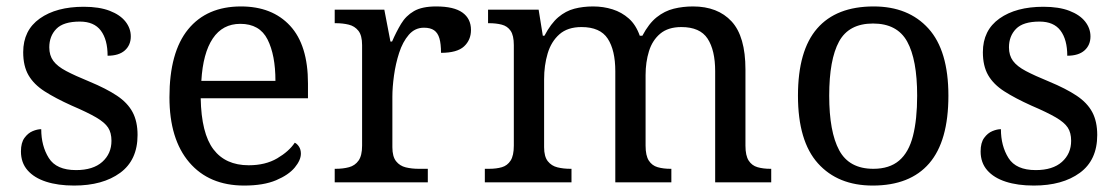

<svg xmlns="http://www.w3.org/2000/svg" viewBox="-20 -566 3470 596"><path d="M210 10Q160 10 123 -2Q86 -14 65.5 -37.5Q45 -61 45 -96Q45 -123 56 -138Q67 -153 81.5 -159Q96 -165 108 -165Q108 -113 131.5 -75.5Q155 -38 216 -38Q269 -38 297.5 -63.5Q326 -89 326 -129Q326 -154 315.5 -170Q305 -186 278.5 -201.5Q252 -217 203 -238Q152 -261 118.5 -282.5Q85 -304 68.5 -332.5Q52 -361 52 -404Q52 -472 103.5 -508.5Q155 -545 240 -545Q288 -545 320.5 -532.5Q353 -520 369.5 -499Q386 -478 386 -453Q386 -426 367.5 -409.5Q349 -393 314 -393Q314 -443 293 -471Q272 -499 228 -499Q177 -499 155 -476.5Q133 -454 133 -419Q133 -394 145.5 -377Q158 -360 185.5 -345.5Q213 -331 257 -313Q310 -291 343 -269Q376 -247 391.5 -218Q407 -189 407 -147Q407 -69 353 -29.5Q299 10 210 10Z M738 10Q629 10 567.5 -62Q506 -134 506 -264Q506 -404 564 -475Q622 -546 728 -546Q825 -546 880.5 -486Q936 -426 936 -307V-261H603Q605 -152 642.5 -102.5Q680 -53 752 -53Q804 -53 840.5 -74.5Q877 -96 895 -123Q902 -120 908 -111Q914 -102 914 -89Q914 -69 895 -46Q876 -23 837 -6.5Q798 10 738 10ZM835 -315Q835 -395 810.5 -443.5Q786 -492 726 -492Q671 -492 640.5 -446.5Q610 -401 605 -315Z M1019 0V-42H1022Q1045 -42 1063.5 -47Q1082 -52 1093 -67.5Q1104 -83 1104 -114V-426Q1104 -456 1092.5 -470.5Q1081 -485 1062.5 -489.5Q1044 -494 1022 -494H1019V-536H1173L1192 -437H1197Q1210 -467 1225 -492Q1240 -517 1265 -531.5Q1290 -546 1334 -546Q1389 -546 1415.5 -527Q1442 -508 1442 -473Q1442 -442 1420.5 -422Q1399 -402 1349 -402Q1349 -430 1344 -447Q1339 -464 1327.5 -472Q1316 -480 1296 -480Q1268 -480 1249 -458Q1230 -436 1219 -402Q1208 -368 1203 -331.5Q1198 -295 1198 -266V-109Q1198 -80 1209.5 -65.5Q1221 -51 1239.5 -46.5Q1258 -42 1280 -42H1308V0Z M1485 0V-42H1498Q1521 -42 1538 -47Q1555 -52 1565 -67.5Q1575 -83 1575 -114V-426Q1575 -456 1565 -470.5Q1555 -485 1537.5 -489.5Q1520 -494 1498 -494H1495V-536H1652L1665 -455H1670Q1690 -493 1713 -512.5Q1736 -532 1763 -539Q1790 -546 1821 -546Q1853 -546 1881.5 -537Q1910 -528 1932 -508.5Q1954 -489 1966 -455H1974Q1994 -493 2018.5 -512.5Q2043 -532 2071.5 -539Q2100 -546 2131 -546Q2208 -546 2251 -499.5Q2294 -453 2294 -350V-114Q2294 -83 2304 -67.5Q2314 -52 2331.5 -47Q2349 -42 2371 -42H2374V0H2200V-345Q2200 -410 2176.5 -446Q2153 -482 2095 -482Q2054 -482 2029.5 -461.5Q2005 -441 1994.5 -407Q1984 -373 1984 -333V-114Q1984 -83 1994 -67.5Q2004 -52 2021.5 -47Q2039 -42 2061 -42H2064V0H1890V-345Q1890 -410 1866.5 -446Q1843 -482 1785 -482Q1742 -482 1716.5 -459.5Q1691 -437 1680 -400Q1669 -363 1669 -320V-109Q1669 -80 1680.5 -65.5Q1692 -51 1710.5 -46.5Q1729 -42 1751 -42H1754V0Z M2689 10Q2581 10 2519 -59Q2457 -128 2457 -269Q2457 -409 2516.5 -477.5Q2576 -546 2692 -546Q2800 -546 2862 -477.5Q2924 -409 2924 -269Q2924 -128 2864.5 -59Q2805 10 2689 10ZM2691 -42Q2741 -42 2771 -67.5Q2801 -93 2814 -144Q2827 -195 2827 -269Q2827 -381 2796 -437Q2765 -493 2690 -493Q2615 -493 2584.5 -437Q2554 -381 2554 -269Q2554 -157 2585 -99.5Q2616 -42 2691 -42Z M3189 10Q3139 10 3102 -2Q3065 -14 3044.5 -37.5Q3024 -61 3024 -96Q3024 -123 3035 -138Q3046 -153 3060.5 -159Q3075 -165 3087 -165Q3087 -113 3110.5 -75.5Q3134 -38 3195 -38Q3248 -38 3276.5 -63.5Q3305 -89 3305 -129Q3305 -154 3294.5 -170Q3284 -186 3257.5 -201.5Q3231 -217 3182 -238Q3131 -261 3097.5 -282.5Q3064 -304 3047.5 -332.5Q3031 -361 3031 -404Q3031 -472 3082.5 -508.5Q3134 -545 3219 -545Q3267 -545 3299.5 -532.5Q3332 -520 3348.5 -499Q3365 -478 3365 -453Q3365 -426 3346.5 -409.5Q3328 -393 3293 -393Q3293 -443 3272 -471Q3251 -499 3207 -499Q3156 -499 3134 -476.5Q3112 -454 3112 -419Q3112 -394 3124.5 -377Q3137 -360 3164.5 -345.5Q3192 -331 3236 -313Q3289 -291 3322 -269Q3355 -247 3370.5 -218Q3386 -189 3386 -147Q3386 -69 3332 -29.5Q3278 10 3189 10Z"/></svg>

Font: Noto Serif Georgian
Style: Regular
Weight: 400
Designer: Monotype Design Team, Akaki Razmadze
Foundry: Google LLC
Version: Version 2.002